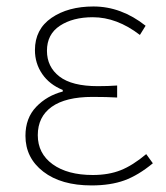

<svg xmlns="http://www.w3.org/2000/svg" viewBox="-20 -560 514 593"><path d="M262.7 12.7Q168.9 12.7 113.8 -29.8Q58.6 -72.3 58.6 -140.6Q58.6 -195.3 91.8 -230Q125 -264.6 173.8 -277.3V-282.2Q132.8 -298.8 110.4 -331.5Q87.9 -364.3 87.9 -405.3Q87.9 -469.7 139.2 -504.9Q190.4 -540 268.6 -540Q354.5 -540 429.7 -480.5L412.1 -452.1Q340.8 -506.8 266.6 -506.8Q205.1 -506.8 165 -480.5Q125 -454.1 125 -403.3Q125 -353.5 163.6 -323.7Q202.1 -293.9 282.2 -293.9Q314.5 -293.9 341.8 -295.9V-258.8Q310.5 -260.7 265.6 -260.7Q182.6 -260.7 139.6 -230Q96.7 -199.2 96.7 -142.6Q96.7 -85.9 142.6 -52.7Q188.5 -19.5 266.6 -19.5Q315.4 -19.5 352.5 -34.2Q389.6 -48.8 431.6 -84L452.1 -55.7Q407.2 -18.6 364.3 -2.9Q321.3 12.7 262.7 12.7Z"/></svg>

Font: Bpmf Zihi Sans ExtraLight
Style: ExtraLight
Weight: 250
Foundry: But Ko
Version: Version 1.320